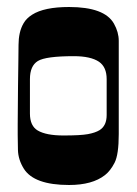

<svg xmlns="http://www.w3.org/2000/svg" viewBox="-20 -525 392 551"><path d="M30.8 -168.9 31.7 -277.3Q32.2 -318.8 32.7 -349.4Q33.2 -379.9 33.2 -396.7Q33.2 -413.6 36.6 -429.4Q40 -445.3 48.1 -459Q56.2 -472.7 72.3 -482.9Q106.9 -504.9 178.2 -504.9Q280.3 -504.9 307.1 -457Q320.8 -432.6 320.8 -407.7V-140.1Q320.8 -81.1 308.8 -57.9Q296.9 -34.7 281.2 -22.5Q245.1 5.9 178.2 5.9Q77.6 5.9 48.3 -41Q32.2 -66.9 31.5 -94.7Q30.8 -122.6 30.8 -137.7ZM65.9 -297.9V-199.2Q65.9 -163.6 88.4 -150.4Q112.8 -136.2 162.1 -136.2Q211.4 -136.2 232.4 -140.1Q253.4 -144 265.6 -151.4Q286.1 -164.1 286.1 -194.8V-297.9Q286.1 -332.5 264.2 -347.7Q240.2 -363.8 191.9 -363.8Q111.3 -363.8 88.6 -349.9Q65.9 -335.9 65.9 -297.9Z"/></svg>

Font: Smokum
Style: Regular
Weight: 400
Designer: Astigmatic (AOETI)
Foundry: Astigmatic (AOETI)
Version: Version 1.001